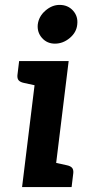

<svg xmlns="http://www.w3.org/2000/svg" viewBox="-20 -763 360 783"><path d="M70 0 133 -514H260L197 0ZM172 0 198 -101 253 -89Q267 -86 273.5 -79Q280 -72 279 -58L272 0ZM158 -514 132 -413 77 -425Q63 -428 56.5 -435Q50 -442 51 -456L58 -514ZM204 -585Q172 -585 151.5 -608Q131 -631 134 -663Q138 -696 165 -719.5Q192 -743 223 -743Q257 -743 278 -719.5Q299 -696 295 -663Q292 -631 264.5 -608Q237 -585 204 -585Z"/></svg>

Font: Aleo
Style: Bold Italic
Weight: 700
Italic angle: -7°
Version: Version 2.001;gftools[0.9.29]